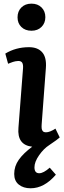

<svg xmlns="http://www.w3.org/2000/svg" viewBox="-20 -783 346 1042"><path d="M75.2 -689Q75.2 -721.7 95.9 -742.4Q116.7 -763.2 150.9 -763.2Q184.6 -763.2 205.3 -742.7Q226.1 -722.2 226.1 -689.9Q226.1 -657.7 205.3 -637Q184.6 -616.2 150.9 -616.2Q116.7 -616.2 95.9 -636.5Q75.2 -656.7 75.2 -689ZM105 -412.1Q106.4 -432.1 100.8 -442.1Q95.2 -452.1 79.1 -452.1Q72.3 -452.1 63.7 -450.4Q55.2 -448.7 50.5 -447Q45.9 -445.3 36.1 -441.7Q26.4 -438 23.9 -437L8.8 -492.2Q65.9 -526.9 137.2 -526.9Q185.1 -526.9 209.2 -499Q233.4 -471.2 229 -414.1L206.1 -107.9Q205.1 -93.8 206.3 -85Q207.5 -76.2 212.9 -70.6Q218.3 -64.9 229 -64.9Q250.5 -64.9 280.8 -85L304.2 -37.1Q294.4 -27.3 248 3.9Q217.3 23.4 192.1 59.6Q167 95.7 167 125Q167 157.2 192.9 157.2Q215.8 157.2 250 127L283.2 165Q220.2 238.8 146 238.8Q106.9 238.8 82 218.8Q57.1 198.7 57.1 161.1Q57.1 119.1 82 84Q106.9 48.8 154.8 13.2Q71.8 3.9 80.1 -89.8Z"/></svg>

Font: Literata Book
Style: Bold Italic
Weight: 700
Italic angle: -3°
Designer: Latin by Veronika Burian and Jose Scaglione. Greek by Irene Vlachou. Cyrillic by Vera Evstafieva
Foundry: TypeTogether
Version: Version 1.003;PS 001.003;hotconv 1.0.88;makeotf.lib2.5.64775